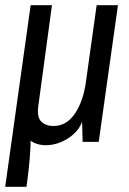

<svg xmlns="http://www.w3.org/2000/svg" viewBox="-20 -546 496 739"><path d="M0 173 98 -526H180L127 -135Q122 -94 139.5 -77.5Q157 -61 186 -61Q236 -61 268.5 -109Q301 -157 311 -233L352 -526H434L360 0H298L296 -77Q286 -50 263 -29.5Q240 -9 212 2Q184 13 156 13Q132 13 111 3.5Q90 -6 78 -26L96 -44Q99 -12 97 25Q95 62 91 99.5Q87 137 82 173Z"/></svg>

Font: Archivo Narrow
Style: Italic
Weight: 400
Italic angle: -8°
Designer: Hector Gatti
Foundry: Omnibus-Type
Version: Version 3.002